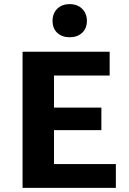

<svg xmlns="http://www.w3.org/2000/svg" viewBox="-20 -908 625 928"><path d="M540 0H89V-658H510V-543H241V-115H540ZM137 -279V-388H470V-279ZM317 -728Q279 -728 256.5 -749.5Q234 -771 234 -807Q234 -843 256.5 -865.5Q279 -888 317 -888Q354 -888 377 -865.5Q400 -843 400 -807Q400 -771 377 -749.5Q354 -728 317 -728Z"/></svg>

Font: Ysabeau Infant ExtraBold
Style: Regular
Weight: 800
Designer: Christian Thalmann (Catharsis Fonts)
Version: Version 2.001;gftools[0.9.30]; featfreeze: ss01,ss02,lnum